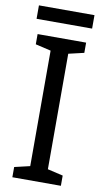

<svg xmlns="http://www.w3.org/2000/svg" viewBox="-95 -898 508 943"><g transform="rotate(10 159.0 -427.0)"><path d="M297 -854H20V-787H297ZM280 0V-51L203 -69V-645L280 -663V-714H38V-663L115 -645V-69L38 -51V0Z"/></g></svg>

Font: Noto Sans Lao SemiCondensed
Style: Regular
Weight: 400
Width: 4
Designer: Monotype Design Team
Foundry: Monotype Imaging Inc.
Version: Version 2.004